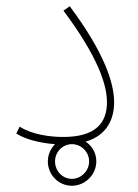

<svg xmlns="http://www.w3.org/2000/svg" viewBox="-20 -457 440 614"><path d="M32 -30C62 -11 110 1 156 4C142 18 133 38 133 59C133 102 167 137 210 137C252 137 288 102 288 59C288 33 275 10 254 -4C325 -25 345 -80 345 -130C345 -190 315 -287 203 -437L183 -423C296 -271 322 -184 322 -130C322 -63 285 -19 182 -19C142 -19 83 -26 43 -52ZM210 115C180 115 156 90 156 59C156 29 180 4 210 4C240 4 265 29 265 59C265 90 239 115 210 115Z"/></svg>

Font: Noto Sans Arabic Thin
Style: Regular
Weight: 100
Designer: Monotype Design Team, Nadine Chahine, Nizar Qandah and Khaled Hosny
Foundry: Monotype Imaging Inc.
Version: Version 2.012